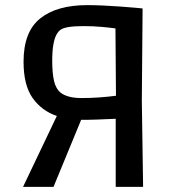

<svg xmlns="http://www.w3.org/2000/svg" viewBox="-20 -730 673 750"><path d="M70 0 202 -277Q143 -297 107.5 -347Q72 -397 72 -489Q72 -606 137 -658Q202 -710 321 -710Q348 -710 382 -708.5Q416 -707 448.5 -704.5Q481 -702 505.5 -700Q530 -698 537 -697L534 -336L539 0H432V-266Q385 -264 360 -263Q335 -262 321.5 -262Q308 -262 297 -262L189 0ZM299 -347Q334 -347 368.5 -349.5Q403 -352 433 -356L431 -619Q410 -622 376.5 -625Q343 -628 307 -628Q271 -628 249 -624.5Q227 -621 217 -614Q208 -608 200.5 -594.5Q193 -581 188.5 -556Q184 -531 184 -492Q184 -445 191 -414Q198 -383 218 -367Q230 -358 250 -352.5Q270 -347 299 -347Z"/></svg>

Font: Ruda SemiBold
Style: Regular
Weight: 600
Designer: Mariela Monsalve and Angelina Sanchez
Foundry: Mariela Monsalve and Angelina Sanchez
Version: Version 2.001